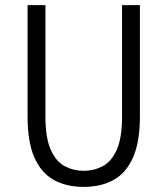

<svg xmlns="http://www.w3.org/2000/svg" viewBox="-20 -720 656 752"><path d="M308 12Q239 12 189.8 -15.8Q140.5 -43.5 114.2 -104.2Q88 -165 88 -264V-700H158V-264Q158 -179 179 -132.8Q200 -86.5 234.2 -68.8Q268.5 -51 308 -51Q347.5 -51 381.8 -68.8Q416 -86.5 437 -132.8Q458 -179 458 -264V-700H528V-264Q528 -165 501.5 -104.2Q475 -43.5 425.8 -15.8Q376.5 12 308 12Z"/></svg>

Font: Overpass Mono Light Light
Style: Regular
Weight: 300
Monospace: yes
Version: Version 4.000